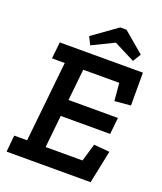

<svg xmlns="http://www.w3.org/2000/svg" viewBox="-152 -935 873 1033"><g transform="rotate(20 285.0 -418.5)"><path d="M491 0H10L19 -95H93L141 -555H68L78 -650H554V-462L462 -454L453 -555H247L228 -375H511L501 -280H218L199 -95H410L440 -196L530 -188ZM510 -737 482 -691 362 -752 237 -691 215 -736 356 -837H392Z"/></g></svg>

Font: Zilla Slab SemiBold
Style: Regular
Weight: 600
Designer: Typotheque.com
Foundry: Typotheque type foundry
Version: Version 1.0; 2017